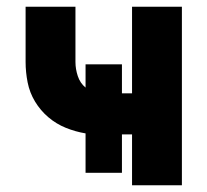

<svg xmlns="http://www.w3.org/2000/svg" viewBox="-20 -550 616 570"><path d="M372 0H520V-530H372V-273H342V-359H234V-290Q218 -303 211 -324Q204 -345 204 -366V-530H56V-366Q56 -336 62 -305.5Q68 -275 84 -248.5Q100 -222 123.5 -202Q147 -182 175.5 -170.5Q204 -159 234 -154V-37H342V-151H372Z"/></svg>

Font: Iosevka Sparkle Heavy
Style: Regular
Weight: 900
Designer: Belleve Invis
Foundry: Belleve Invis
Version: Version 4.5.0; ttfautohint (v1.8.3)